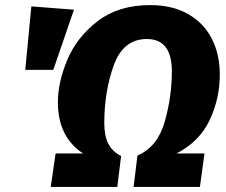

<svg xmlns="http://www.w3.org/2000/svg" viewBox="-20 -733 888 753"><path d="M842 -441Q842 -346 802 -261.5Q762 -177 672 -131H782L764 0H504L519 -123Q598 -157 626 -255.5Q654 -354 654 -453Q654 -580 556 -580Q463 -580 426 -476.5Q389 -373 389 -250Q389 -201 404.5 -170Q420 -139 455 -121L440 0H179L198 -131H306Q207 -196 207 -332Q207 -411 244.5 -499.5Q282 -588 363.5 -650.5Q445 -713 569 -713Q656 -713 717.5 -678Q779 -643 810.5 -581.5Q842 -520 842 -441ZM270 -695 189 -459H79L103 -708Z"/></svg>

Font: Trujillo ExtraBold
Style: Italic
Weight: 800
Italic angle: -8°
Designer: Fira Sans original fonts by bBox Type GmbH, Carrois Corporate GbR, & Edenspiekermann AG / Changes by Cristiano Sobral
Foundry: Fira Sans original fonts by bBox Type GmbH, Carrois Corporate GbR, & Edenspiekermann AG / Changes by Cristiano Sobral
Version: Version 4.301;July 28, 2020;FontCreator 13.0.0.2655 64-bit